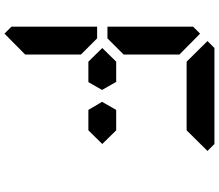

<svg xmlns="http://www.w3.org/2000/svg" viewBox="-80 -960 976 856"><g transform="rotate(90 408.0 -532.0)"><path d="M561 -562 622 -500 561 -438H501H470L434 -499L470 -562H501H515ZM154 -526 151 -523H99V-905L130 -936L223 -844V-698V-608V-595ZM223 -302V-156L130 -64L99 -95V-477H151L161 -467L223 -405V-392ZM163 -969 194 -1000H346H470H622L653 -969L561 -876H554H501H470H346H315H262H255ZM345 -562 381 -499 346 -438H315H255L194 -500L255 -562H301H315Z"/></g></svg>

Font: DSEG14 Classic Mini
Style: Bold
Weight: 700
Designer: Keshikan(Twitter:@keshinomi_88pro)
Version: Version 0.46